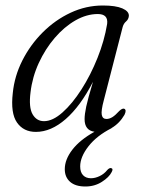

<svg xmlns="http://www.w3.org/2000/svg" viewBox="-20 -471 516 698"><path d="M357.5 -107Q347 -68 350 -53.2Q353 -38.5 367 -38.5Q377.5 -38.5 388.2 -45Q399 -51.5 414 -68Q425.5 -78.5 432 -75.5Q441 -71 432.5 -53.5Q414.5 -22.5 385.5 -5.5V-5Q331.5 22.5 301.5 61Q271.5 99.5 271.5 134Q271.5 155 282 166Q292.5 177 310.5 177Q326 177 342.2 169.2Q358.5 161.5 370 147Q377.5 139 383.5 140Q393 142 386 154.5Q376.5 173.5 350.2 190.2Q324 207 290.5 207Q254 207 234.8 190Q215.5 173 215.5 144Q215.5 109 243 73.2Q270.5 37.5 323.5 8Q287.5 3 287.5 -38Q287.5 -55.5 293.5 -83.8Q299.5 -112 318 -173.5Q272.5 -85 219 -38.2Q165.5 8.5 110.5 8.5Q65.5 8.5 41.8 -25.5Q18 -59.5 26.5 -133Q32.5 -194 61.2 -251Q90 -308 135.2 -353.2Q180.5 -398.5 236.8 -424.8Q293 -451 354 -451Q400.5 -451 424.8 -440.5Q449 -430 448.5 -413.5Q447.5 -401 438.5 -393.2Q429.5 -385.5 426 -373ZM91 -135.5Q84 -80.5 98.5 -55.5Q113 -30.5 140 -30.5Q171.5 -30.5 207.2 -62.2Q243 -94 276.2 -146Q309.5 -198 334.5 -260.5Q359.5 -323 369.5 -384Q374 -420 335.5 -420Q295 -420 254.2 -396.8Q213.5 -373.5 179 -333.2Q144.5 -293 121 -242Q97.5 -191 91 -135.5Z"/></svg>

Font: Fraunces 72pt S050 Light
Style: Italic
Weight: 300
Italic angle: -16°
Version: Version 1.000; ttfautohint (v1.8.3)